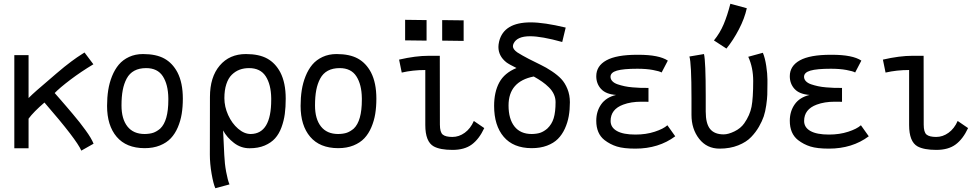

<svg xmlns="http://www.w3.org/2000/svg" viewBox="-20 -793 5216 1027"><path d="M272.5 -295.4Q277.8 -289.6 299.1 -265.1Q320.3 -240.7 333.3 -225.6Q346.2 -210.4 368.4 -184.3Q390.6 -158.2 405.8 -138.7Q420.9 -119.1 437.3 -96.9Q453.6 -74.7 464.4 -56.4Q475.1 -38.1 480.5 -24.4L415 12.7Q390.1 -45.9 217.8 -244.6Q159.7 -194.8 132.8 -158.2V0H56.6V-498H132.8V-268.6Q152.8 -288.6 177 -309.8Q201.2 -331.1 232.9 -357.9Q264.6 -384.8 281.7 -399.9Q326.7 -438.5 361.1 -463.9Q395.5 -489.3 413.1 -500Q430.7 -510.7 432.1 -512.2L479.5 -449.2Q413.6 -409.7 356.4 -366.5Q299.3 -323.2 272.5 -295.4Z M752.9 -0.5Q655.3 -1 604 -61.3Q552.7 -121.6 552.7 -226.6Q552.7 -271 558.8 -310.3Q564.9 -349.6 579.3 -385.5Q593.8 -421.4 615.5 -447.3Q637.2 -473.1 670.4 -488.5Q703.6 -503.9 745.1 -503.9Q815.4 -503.9 859.1 -479.7Q902.8 -455.6 929.2 -405.8Q958 -350.1 958 -265.1Q958 -221.2 951.9 -183.8Q945.8 -146.5 931.2 -112.1Q916.5 -77.6 893.8 -53.5Q871.1 -29.3 835.4 -14.9Q799.8 -0.5 753.9 -0.5ZM836.9 -105Q880.4 -146 880.4 -258.8V-267.6Q879.4 -340.8 851.1 -384.8Q822.8 -428.7 761.7 -428.7Q724.6 -428.7 698.5 -414.6Q672.4 -400.4 657.7 -373Q643.1 -345.7 636.5 -310.8Q629.9 -275.9 629.9 -229Q629.9 -156.7 661.6 -116.5Q693.4 -76.2 753.9 -76.2Q781.7 -76.7 800 -83Q818.4 -89.4 836.9 -105Z M1103 -274.4Q1103 -380.9 1155.3 -442.4Q1207.5 -503.9 1295.4 -503.9Q1365.7 -503.9 1409.4 -479.7Q1453.1 -455.6 1479.5 -405.8Q1508.3 -350.1 1508.3 -265.1Q1508.3 -220.2 1503.4 -183.6Q1498.5 -147 1485.6 -111.8Q1472.7 -76.7 1451.4 -53Q1430.2 -29.3 1395.8 -14.6Q1361.3 0 1315.4 0H1314.5Q1268.6 0 1231.4 -28.6Q1194.3 -57.1 1173.3 -95.2L1179.7 36.6Q1181.6 82.5 1189.7 126.2Q1197.8 169.9 1207.5 193.4L1131.8 213.9Q1121.1 189.9 1111.8 136.2Q1102.5 82.5 1102.5 34.2ZM1430.7 -258.8V-267.6Q1429.7 -340.8 1401.4 -384.8Q1373 -428.7 1312 -428.7Q1284.7 -428.7 1261.7 -420.2Q1238.8 -411.6 1220 -393.3Q1201.2 -375 1190.7 -343Q1180.2 -311 1180.2 -268.1Q1180.2 -222.2 1200.4 -177.5Q1220.7 -132.8 1253.7 -104.5Q1286.6 -76.2 1321.3 -76.2Q1430.7 -77.6 1430.7 -258.8Z M1788.1 -0.5Q1690.4 -1 1639.2 -61.3Q1587.9 -121.6 1587.9 -226.6Q1587.9 -271 1594 -310.3Q1600.1 -349.6 1614.5 -385.5Q1628.9 -421.4 1650.6 -447.3Q1672.4 -473.1 1705.6 -488.5Q1738.8 -503.9 1780.3 -503.9Q1850.6 -503.9 1894.3 -479.7Q1938 -455.6 1964.4 -405.8Q1993.2 -350.1 1993.2 -265.1Q1993.2 -221.2 1987.1 -183.8Q1981 -146.5 1966.3 -112.1Q1951.7 -77.6 1929 -53.5Q1906.2 -29.3 1870.6 -14.9Q1835 -0.5 1789.1 -0.5ZM1872.1 -105Q1915.5 -146 1915.5 -258.8V-267.6Q1914.6 -340.8 1886.2 -384.8Q1857.9 -428.7 1796.9 -428.7Q1759.8 -428.7 1733.6 -414.6Q1707.5 -400.4 1692.9 -373Q1678.2 -345.7 1671.6 -310.8Q1665 -275.9 1665 -229Q1665 -156.7 1696.8 -116.5Q1728.5 -76.2 1789.1 -76.2Q1816.9 -76.7 1835.2 -83Q1853.5 -89.4 1872.1 -105Z M2147 -687 2261.7 -685.5V-575.7L2147 -577.1ZM2345.2 -685.5 2460 -684.1V-574.2L2345.2 -575.7ZM2273.9 -494.6H2332.5Q2332.5 -494.6 2333 -126.5Q2333 -85.9 2348.1 -73.2Q2363.3 -60.5 2399.9 -60.5Q2435.1 -60.5 2465.8 -82.8Q2496.6 -105 2514.6 -146L2570.3 -107.9Q2543 -49.3 2503.9 -20.3Q2464.8 8.8 2400.4 8.8Q2334.5 8.8 2300.3 -9.8Q2254.9 -34.7 2254.9 -124.5V-418.5Q2188 -418.5 2128.9 -404.8L2114.7 -474.1Q2203.1 -494.6 2273.9 -494.6Z M3028.3 -246.1Q3028.3 -206.1 3022.2 -171.6Q3016.1 -137.2 3001.5 -105Q2986.8 -72.8 2964.1 -50Q2941.4 -27.3 2905.8 -13.9Q2870.1 -0.5 2824.2 -0.5H2823.2Q2725.6 -1 2674.3 -61.3Q2623 -121.6 2623 -226.6Q2623 -300.8 2650.6 -351.8Q2678.2 -402.8 2742.7 -429.2Q2702.1 -449.2 2688 -460Q2646 -493.7 2646 -542Q2646 -554.7 2649.9 -571.8Q2675.3 -673.3 2818.4 -673.3Q2889.6 -673.3 3005.9 -645.5L2987.3 -568.4Q2877 -599.1 2815.4 -599.1Q2745.6 -599.1 2727.1 -560.1Q2723.6 -552.7 2723.6 -545.4Q2723.6 -529.3 2747.1 -512.7Q2771.5 -497.1 2808.3 -478Q2845.2 -459 2873 -445.8Q2900.9 -432.6 2931.6 -412.1Q2962.4 -391.6 2982.2 -370.6Q3002 -349.6 3015.1 -317.4Q3028.3 -285.2 3028.3 -246.1ZM2835 -383.8Q2700.2 -357.4 2700.2 -229Q2700.2 -156.7 2731.9 -116.5Q2763.7 -76.2 2824.2 -76.2Q2852.1 -76.7 2870.4 -83Q2888.7 -89.4 2907.2 -105Q2931.6 -127.9 2941.7 -160.9Q2951.7 -193.8 2951.7 -247.1Q2951.7 -269 2942.4 -289.1Q2933.1 -309.1 2916 -325.9Q2898.9 -342.8 2879.6 -356.2Q2860.4 -369.6 2835 -383.8Z M3591.8 -64Q3503.4 2 3378.4 2Q3315.9 2 3279.8 -9.3Q3243.7 -20.5 3213.4 -43.9Q3169.4 -78.6 3169.4 -147Q3169.4 -197.8 3195.8 -235.1Q3222.2 -272.5 3275.4 -285.2Q3220.7 -289.1 3195.1 -317.1Q3169.4 -345.2 3169.4 -385.3Q3169.4 -440.4 3223.4 -470.2Q3277.3 -500 3388.2 -500H3395Q3505.4 -500 3552.2 -468.8L3519 -405.3Q3507.8 -412.1 3472.4 -418.7Q3437 -425.3 3389.2 -425.3Q3314 -425.3 3279.8 -415.3Q3245.6 -405.3 3245.6 -382.3Q3245.6 -369.1 3255.6 -358.6Q3265.6 -348.1 3283.7 -342Q3301.8 -335.9 3321 -331.8Q3340.3 -327.6 3364.3 -325.7Q3388.2 -323.7 3404.3 -323.2Q3420.4 -322.8 3437.5 -322.8H3439.9H3448.7V-248.5Q3442.4 -248.5 3429.7 -248.8Q3417 -249 3410.6 -249Q3355 -249 3313.5 -233.4Q3246.1 -208.5 3246.1 -146Q3246.1 -111.3 3279.8 -92.3Q3313.5 -73.2 3378.9 -73.2Q3435.5 -73.2 3481.9 -88.4Q3528.3 -103.5 3549.8 -123Z M3798.8 -576.7Q3831.1 -616.2 3850.8 -663.1Q3870.6 -710 3886.7 -772.9L3974.6 -749Q3962.9 -694.8 3932.6 -636.5Q3902.3 -578.1 3865.7 -533.2ZM3678.7 -178.7Q3678.7 -178.7 3678.7 -268.1Q3678.7 -456.5 3667.5 -490.7L3745.6 -503.9Q3754.9 -464.8 3754.9 -279.8Q3754.9 -279.8 3754.9 -196.3Q3754.9 -131.8 3778.3 -103Q3801.8 -74.2 3851.1 -74.2Q3875.5 -74.2 3908.7 -90.3Q3941.9 -106.4 3960.9 -133.3Q3991.2 -176.8 4000 -222.2Q4008.8 -267.6 4008.8 -360.4Q4008.8 -431.6 3982.4 -489.3L4060.5 -510.7Q4072.3 -482.9 4078.6 -440.4Q4085 -397.9 4085 -368.2V-362.3V-344.2Q4085 -308.6 4084.2 -286.4Q4083.5 -264.2 4078.6 -230Q4073.7 -195.8 4065.2 -170.4Q4056.6 -145 4039.6 -115.2Q4022.5 -85.4 3998 -60.1Q3972.7 -33.2 3928.7 -15.6Q3884.8 2 3829.1 2Q3760.7 2 3719.7 -50.5Q3678.7 -103 3678.7 -178.7Z M4627 -64Q4538.6 2 4413.6 2Q4351.1 2 4314.9 -9.3Q4278.8 -20.5 4248.5 -43.9Q4204.6 -78.6 4204.6 -147Q4204.6 -197.8 4231 -235.1Q4257.3 -272.5 4310.5 -285.2Q4255.9 -289.1 4230.2 -317.1Q4204.6 -345.2 4204.6 -385.3Q4204.6 -440.4 4258.5 -470.2Q4312.5 -500 4423.3 -500H4430.2Q4540.5 -500 4587.4 -468.8L4554.2 -405.3Q4543 -412.1 4507.6 -418.7Q4472.2 -425.3 4424.3 -425.3Q4349.1 -425.3 4314.9 -415.3Q4280.8 -405.3 4280.8 -382.3Q4280.8 -369.1 4290.8 -358.6Q4300.8 -348.1 4318.8 -342Q4336.9 -335.9 4356.2 -331.8Q4375.5 -327.6 4399.4 -325.7Q4423.3 -323.7 4439.5 -323.2Q4455.6 -322.8 4472.7 -322.8H4475.1H4483.9V-248.5Q4477.5 -248.5 4464.8 -248.8Q4452.1 -249 4445.8 -249Q4390.1 -249 4348.6 -233.4Q4281.2 -208.5 4281.2 -146Q4281.2 -111.3 4314.9 -92.3Q4348.6 -73.2 4414.1 -73.2Q4470.7 -73.2 4517.1 -88.4Q4563.5 -103.5 4585 -123Z M4861.8 -494.6H4920.4Q4920.4 -494.6 4920.9 -126.5Q4920.9 -85.9 4936 -73.2Q4951.2 -60.5 4987.8 -60.5Q5022.9 -60.5 5053.7 -82.8Q5084.5 -105 5102.5 -146L5158.2 -107.9Q5130.9 -49.3 5091.8 -20.3Q5052.7 8.8 4988.3 8.8Q4922.4 8.8 4888.2 -9.8Q4842.8 -34.7 4842.8 -124.5V-418.5Q4775.9 -418.5 4716.8 -404.8L4702.6 -474.1Q4791 -494.6 4861.8 -494.6Z"/></svg>

Font: Fantasque Sans Mono
Style: Regular
Weight: 400
Monospace: yes
Designer: Jany Belluz
Version: Version 1.8.0 ; ttfautohint (v1.8.2)